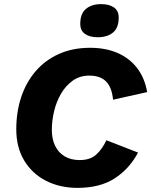

<svg xmlns="http://www.w3.org/2000/svg" viewBox="-20 -902 734 932"><path d="M356.4 10Q271 10 203.9 -24.1Q136.8 -58.2 97.9 -122.1Q59 -186 59 -274.8Q59 -359 82.9 -430.7Q106.8 -502.4 152.8 -556.1Q198.8 -609.8 265.6 -639.9Q332.4 -670 417.8 -670Q492.2 -670 549.9 -645.2Q607.6 -620.4 644.9 -572.5Q682.2 -524.6 694.4 -455L528.8 -418Q523.2 -477.6 495.1 -506.3Q467 -535 413.4 -535Q367.2 -535 332.9 -510.4Q298.6 -485.8 276 -446.7Q253.4 -407.6 242.5 -361.6Q231.6 -315.6 231.6 -271.8Q231.6 -226.2 247.9 -193.4Q264.2 -160.6 294.4 -142.8Q324.6 -125 366.8 -125Q417.8 -125 447.1 -151.6Q476.4 -178.2 496.4 -221.2L650.2 -161.4Q607.4 -81.6 536.1 -35.8Q464.8 10 356.4 10ZM454.2 -721.2Q415.8 -721.2 392.7 -737.2Q369.6 -753.2 369.6 -786.4Q369.6 -836 397.4 -859Q425.2 -882 470.4 -882Q510.6 -882 533.4 -865.7Q556.2 -849.4 556.2 -817.4Q556.2 -766.6 528.4 -743.9Q500.6 -721.2 454.2 -721.2Z"/></svg>

Font: Work Sans
Style: Italic
Weight: 400
Italic angle: -13°
Designer: Wei Huang
Foundry: Wei Huang
Version: Version 2.012